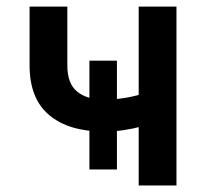

<svg xmlns="http://www.w3.org/2000/svg" viewBox="-20 -566 628 586"><path d="M296.9 -164.6Q189.9 -164.6 130.1 -214.8Q70.3 -265.1 70.3 -366.2V-545.9H185.5V-366.2Q185.5 -311 215.3 -286.6Q245.1 -262.2 296.9 -262.2Q342.8 -262.2 382.8 -271.2Q422.9 -280.3 464.8 -294.9V-197.3Q441.9 -188.5 414.8 -180.9Q387.7 -173.3 358.2 -168.9Q328.6 -164.6 296.9 -164.6ZM403.3 0V-545.9H518.6V0ZM252.9 -48.8V-380.9H336.9V-48.8Z"/></svg>

Font: Inter
Style: 540
Weight: 540
Designer: Rasmus Andersson
Foundry: rsms
Version: Version 4.001;git-66647c0bb